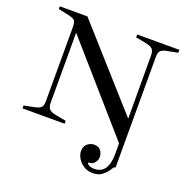

<svg xmlns="http://www.w3.org/2000/svg" viewBox="-154 -817 1158 1189"><g transform="rotate(20 425.0 -222.5)"><path d="M582 228Q549 228 523.5 212Q498 196 483.5 172Q469 148 469 125Q469 92 489 75.5Q509 59 532 59Q563 59 577 78Q591 97 591 119Q591 140 577 157.5Q563 175 541 175Q535 175 535 178Q535 185 548.5 192.5Q562 200 583 200Q628 200 651 167Q674 134 674 71V-1L190 -554V-94Q190 -65 202 -51.5Q214 -38 251 -31L316 -19V0H38V-19L98 -31Q135 -38 147 -50Q159 -62 159 -92V-579Q159 -601 155 -613Q151 -625 136 -632Q121 -639 87 -645L39 -655V-673H221L675 -164L674 -579Q674 -609 662 -622Q650 -635 613 -642L549 -654V-673H827V-654L766 -642Q730 -636 717.5 -624Q705 -612 705 -581V147Q696 147 691 155Q686 163 677 176Q665 193 643 210.5Q621 228 582 228Z"/></g></svg>

Font: Ibarra Real Nova Medium
Style: Regular
Weight: 500
Designer: Jose Maria Ribagorda & Octavio Pardo
Foundry: Jose Maria Ribagorda
Version: Version 2.000